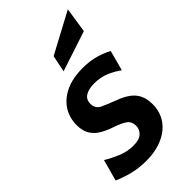

<svg xmlns="http://www.w3.org/2000/svg" viewBox="-248 -820 898 898"><g transform="rotate(-45 201.5 -370.5)"><path d="M153 10Q106 10 64 -0.5Q22 -11 -13 -27L16 -133Q45 -115 83 -99Q121 -83 162 -83Q200 -83 218 -99.5Q236 -116 236 -140Q236 -168 217 -182Q198 -196 160 -209Q126 -220 99 -235.5Q72 -251 56.5 -275.5Q41 -300 41 -339Q41 -387 65 -425Q89 -463 135.5 -485.5Q182 -508 250 -508Q298 -508 335.5 -497Q373 -486 399 -471L372 -371Q346 -390 312.5 -404.5Q279 -419 236 -419Q202 -419 179.5 -406Q157 -393 157 -364Q157 -332 184 -319Q211 -306 254 -290Q290 -277 314 -259.5Q338 -242 350 -217Q362 -192 362 -155Q362 -121 348.5 -91Q335 -61 308.5 -38.5Q282 -16 243 -3Q204 10 153 10ZM176 -560 193 -643 395 -751 376 -626Z"/></g></svg>

Font: Cabin VF Beta
Style: Italic
Weight: 400
Italic angle: -7°
Designer: Pablo Impallari
Foundry: Pablo Impallari. http://www.impallari.com Igino Marini. http://www.ikern.com
Version: Version 2.300